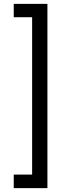

<svg xmlns="http://www.w3.org/2000/svg" viewBox="-20 -826 331 992"><path d="M225 146H51V76H146V-737H51V-806H225Z"/></svg>

Font: DM Sans 28pt
Style: Regular
Weight: 400
Version: Version 4.004;gftools[0.9.30]